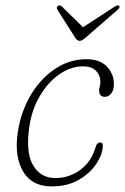

<svg xmlns="http://www.w3.org/2000/svg" viewBox="-20 -674 457 702"><path d="M284.5 -431.5Q239 -431.5 197.2 -402.5Q155.5 -373.5 125.8 -323.2Q96 -273 87 -209.5Q73.5 -114.5 101.5 -68.8Q129.5 -23 181.5 -23Q233 -23 273.5 -52.8Q314 -82.5 329.5 -136Q334 -153 347 -153Q356 -153 356 -142Q356 -112 333.5 -77Q311 -42 269.2 -17.2Q227.5 7.5 169 7.5Q92.5 7.5 60.5 -54.2Q28.5 -116 49.5 -215.5Q64 -283 99.5 -337.8Q135 -392.5 185.8 -425Q236.5 -457.5 296 -457.5Q346 -457.5 371.2 -430.2Q396.5 -403 396.5 -366Q396.5 -344.5 386.8 -332.2Q377 -320 364 -320Q342.5 -320 342.5 -343Q342.5 -349.5 344.8 -358Q347 -366.5 347 -374.5Q347 -399.5 330.5 -415.5Q314 -431.5 284.5 -431.5ZM292.5 -536Q279.5 -524.5 271.5 -524.5Q262.5 -524.5 255 -536L189.5 -639Q184.5 -648 192.5 -653Q199 -656.5 206 -650.5L283.5 -574.5L400.5 -650.5Q410.5 -656.5 415 -653Q421 -648 411 -639Z"/></svg>

Font: Fraunces 9pt S100 Thin
Style: Italic
Weight: 100
Italic angle: -16°
Version: Version 1.000; ttfautohint (v1.8.3)